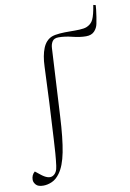

<svg xmlns="http://www.w3.org/2000/svg" viewBox="-140 -685 656 972"><g transform="rotate(-10 188.0 -199.5)"><path d="M208 -497Q185 -497 176 -483Q167 -469 166 -450L147 -103Q141 12 127.5 80.5Q114 149 88 184Q70 209 47.5 219Q25 229 3 229Q-24 229 -35 216.5Q-46 204 -46 191Q-46 166 -28 151L-4 170Q34 201 57 189.5Q80 178 84 141Q88 111 90.5 77Q93 43 95 5Q106 -180 113 -364Q115 -420 130 -457Q145 -494 176 -507Q192 -513 217 -515Q242 -517 269 -516.5Q296 -516 319.5 -517Q343 -518 356 -523Q381 -533 391.5 -555.5Q402 -578 410 -628L422 -625Q422 -619 420 -601.5Q418 -584 415 -564.5Q412 -545 409 -531Q405 -510 390 -494Q375 -478 347 -478Q316 -478 278 -487.5Q240 -497 208 -497Z"/></g></svg>

Font: Literata 72pt ExtraLight
Style: Italic
Weight: 200
Italic angle: -2°
Designer: Latin by Veronika Burian and Jose Scaglione. Greek by Irene Vlachou. Cyrillic by Vera Evstafieva
Foundry: TypeTogether
Version: Version 3.002